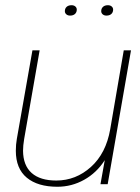

<svg xmlns="http://www.w3.org/2000/svg" viewBox="-20 -710 540 740"><path d="M201.2 9.8Q125.5 9.8 83.3 -25.1Q41 -60.1 41 -128.9Q41 -153.3 44.9 -174.8L105 -516.1H132.8L73.2 -174.8Q68.8 -148.9 68.8 -128.9Q69.3 -72.3 102.1 -43.2Q134.8 -14.2 196.8 -14.2Q272.5 -14.2 330.6 -66.7Q388.7 -119.1 404.8 -211.9L457 -516.1H484.9L395 0H367.2L383.8 -92.8Q352.5 -43.9 304.4 -17.1Q256.3 9.8 201.2 9.8ZM250 -649.9Q241.2 -649.9 235.6 -654.8Q230 -659.7 230 -667Q230 -677.2 236.8 -683.6Q243.7 -689.9 255.9 -689.9Q264.6 -689.9 270.3 -685.1Q275.9 -680.2 275.9 -672.9Q275.9 -662.6 269 -656.2Q262.2 -649.9 250 -649.9ZM390.1 -649.9Q381.3 -649.9 375.7 -654.8Q370.1 -659.7 370.1 -667Q370.1 -677.2 377 -683.6Q383.8 -689.9 396 -689.9Q404.8 -689.9 410.4 -685.1Q416 -680.2 416 -672.9Q416 -662.6 409.2 -656.2Q402.3 -649.9 390.1 -649.9Z"/></svg>

Font: Creato Display Thin
Style: Italic
Weight: 265
Italic angle: -10°
Version: Version 1.000